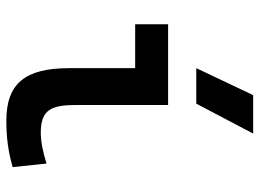

<svg xmlns="http://www.w3.org/2000/svg" viewBox="-130 -706 845 626"><g transform="rotate(90 293.0 -392.5)"><path d="M373 9.8C427.7 9.8 472.7 3.9 524.4 -10.7L512.7 -121.1C471.2 -108.4 440.4 -102.5 412.1 -102.5C335.9 -102.5 321.8 -137.7 321.8 -219.7V-517.6H58.6V-410.2H201.7V-195.3C201.7 -51.8 251.5 9.8 373 9.8ZM201.7 -609.4H317.4L415 -794.9H289.6Z"/></g></svg>

Font: Cascadia Code NF SemiBold
Style: Regular
Weight: 600
Monospace: yes
Designer: Aaron Bell
Foundry: Saja Typeworks
Version: Version 2404.023